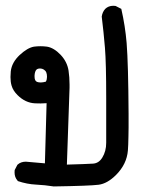

<svg xmlns="http://www.w3.org/2000/svg" viewBox="-20 -467 540 670"><path d="M142.6 -106.9Q131.8 -106 121.8 -106Q111.8 -106 102.5 -106.4Q68.4 -107.9 41 -135.3Q25.4 -150.9 20.5 -168Q16.6 -180.7 16.6 -198.2Q16.6 -207 17.6 -217.8Q21 -249 48.3 -274.7Q75.7 -300.3 98.6 -304.2Q109.9 -305.7 121.1 -305.7Q132.3 -305.7 144 -304.2Q168 -300.3 191.4 -275.9Q214.4 -251.5 219.2 -220.7Q222.7 -197.3 222.7 -171.9Q222.7 -166.5 222.7 -160.6L213.4 107.4Q281.2 105.5 304.2 104Q324.7 103 336.9 83Q350.6 61 350.6 31.2V-124.5Q350.6 -247.6 346.2 -300.5Q341.8 -353.5 335 -409.2Q337.4 -425.3 347.2 -436Q358.4 -446.8 375 -446.8Q378.4 -446.8 383.3 -446.3L403.3 -436Q417 -376 421.9 -316.9Q427.7 -243.7 428.7 -69.8Q428.7 -58.1 428.7 -47.4Q428.7 -36.6 428.7 -21.7Q428.7 -6.8 428.2 9.3Q427.7 41 426.3 58.1Q422.4 106 384.8 143.6Q354.5 173.8 324 177.7Q293.5 181.6 167.5 183.6Q136.7 178.7 105.7 177.2Q74.7 175.8 42.5 165L41 163.1Q30.8 151.4 30.8 134.8Q30.8 131.3 31.2 126.5L40.5 108.4L41.5 107.4Q52.7 97.2 70.3 97.2Q72.8 97.2 136.7 103ZM120.1 -228Q111.8 -228 107.4 -224.1Q101.6 -218.3 100.6 -204.1Q100.6 -201.7 100.6 -199.2Q100.6 -184.6 109.4 -181.2Q114.7 -179.2 122.3 -179.2Q129.9 -179.2 140.1 -182.1Q144 -189.5 144 -198.7Q144 -208 141.6 -214.1Q139.2 -220.2 133.1 -224.1Q127 -228 120.1 -228Z"/></svg>

Font: Bakudai
Style: Bold
Weight: 700
Version: Version 1.48